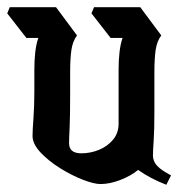

<svg xmlns="http://www.w3.org/2000/svg" viewBox="-39 -514 506 531"><path d="M421 -3Q398 -12 379 -22Q360 -32 343 -44Q322 -27 293 -16Q264 -5 239 -5Q221 -5 190 -17Q159 -29 127 -49Q95 -69 73 -92.5Q51 -116 51 -138Q51 -153 53.5 -186.5Q56 -220 56 -263V-321Q56 -347 58.5 -369.5Q61 -392 67 -409H34L-19 -477L-12 -494H116L174 -416Q162 -400 158.5 -376Q155 -352 155 -315V-256Q155 -190 153.5 -160Q152 -130 152 -118Q152 -90 186 -90Q211 -90 234.5 -99.5Q258 -109 273.5 -127.5Q289 -146 289 -172V-321Q289 -347 291.5 -369.5Q294 -392 300 -409H267L214 -477L221 -494H349L407 -416Q395 -400 391.5 -376Q388 -352 388 -315V-208Q388 -153 386 -125Q384 -97 384 -84Q384 -68 395.5 -55.5Q407 -43 434 -29Z"/></svg>

Font: Jaini Purva
Style: Regular
Weight: 400
Designer: Maithili Shingre, Girish Dalvi (Devanagari), Taresh Vohra (Latin)
Foundry: Ek Type
Version: Version 2.000; ttfautohint (v1.8.4.7-5d5b)